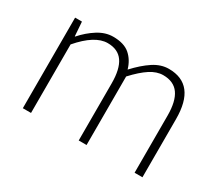

<svg xmlns="http://www.w3.org/2000/svg" viewBox="-103 -758 1103 973"><g transform="rotate(30 448.5 -271.5)"><path d="M102 0V-530H142L148 -447H150Q186 -488 229.5 -515.5Q273 -543 318 -543Q382 -543 416 -513.5Q450 -484 464 -435Q510 -485 554 -514Q598 -543 644 -543Q723 -543 762.5 -492.5Q802 -442 802 -340V0H756V-334Q756 -418 726.5 -459.5Q697 -501 635 -501Q598 -501 559.5 -476Q521 -451 475 -401V0H429V-334Q429 -418 400 -459.5Q371 -501 310 -501Q273 -501 233 -476Q193 -451 150 -401V0Z"/></g></svg>

Font: Noto Sans KR ExtraLight
Style: Regular
Weight: 250
Designer: Ryoko NISHIZUKA  (kana, bopomofo & ideographs); Paul D. Hunt (Latin, Greek & Cyrillic); Sandoll Communications , Soo-you
Foundry: Adobe
Version: Version 2.004-H2;hotconv 1.0.118;makeotfexe 2.5.65603